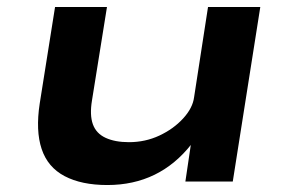

<svg xmlns="http://www.w3.org/2000/svg" viewBox="-20 -521 828 551"><path d="M288 10Q214 10 165.5 -15.5Q117 -41 99.5 -93.5Q82 -146 94 -224L138 -501H287L244 -233Q237 -191 246.5 -164.5Q256 -138 283 -125.5Q310 -113 350 -113Q397 -113 437.5 -132Q478 -151 505.5 -181Q533 -211 537 -242L577 -501H727L648 0H512L528 -108H530Q484 -49 423.5 -19.5Q363 10 288 10Z"/></svg>

Font: Nunito Sans 7pt Expanded
Style: Bold Italic
Weight: 700
Width: 7
Italic angle: -9°
Designer: Vernon Adams
Foundry: Vernon Adams
Version: Version 3.101;gftools[0.9.27]